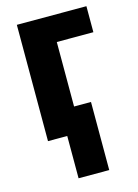

<svg xmlns="http://www.w3.org/2000/svg" viewBox="-115 -613 629 877"><g transform="rotate(-15 199.5 -175.0)"><path d="M383 -550V-427H210V-122H290V200H145V0H54V-550Z"/></g></svg>

Font: Noto Sans Display Condensed ExtraBold
Style: Regular
Weight: 800
Width: 3
Designer: Monotype Design Team
Foundry: Monotype Imaging Inc.
Version: Version 2.003